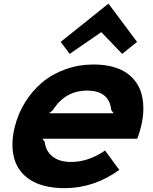

<svg xmlns="http://www.w3.org/2000/svg" viewBox="-20 -979 802 1009"><path d="M237.8 -383.8H577.1L564.9 -399.9Q554.2 -502.9 438 -502.9Q322.3 -502.9 257.8 -399.9ZM720.2 -310.1Q712.9 -280.3 701.2 -250H203.1L214.8 -233.9Q220.2 -185.1 256.1 -156.5Q292 -127.9 354 -127.9Q444.3 -127.9 532.2 -188L606.9 -85.9Q473.1 9.8 319.8 9.8Q263.2 9.8 217.3 -1.5Q171.4 -12.7 139.2 -33.4Q106.9 -54.2 85.4 -83Q64 -111.8 54.4 -147.5Q44.9 -183.1 45.4 -224.1Q45.9 -265.1 57.1 -310.1Q74.2 -380.9 111.8 -441.4Q149.4 -502 202.1 -546.1Q254.9 -590.3 324.7 -615.2Q394.5 -640.1 472.2 -640.1Q526.9 -640.1 570.8 -628.4Q614.7 -616.7 645.5 -595.5Q676.3 -574.2 696.8 -544.2Q717.3 -514.2 725.8 -477.3Q734.4 -440.4 733.2 -398.4Q731.9 -356.4 720.2 -310.1ZM550.8 -959 700.2 -758.8 622.1 -695.8 512.2 -810.1 346.2 -695.8 298.8 -758.8 548.8 -959Z"/></svg>

Font: Sinkin Sans 700 Bold Italic
Style: Bold Italic
Weight: 700
Italic angle: -112°
Designer: Keith Bates
Foundry: K-Type
Version: Sinkin Sans (version 1.0)  by Keith Bates   •   © 2014   www